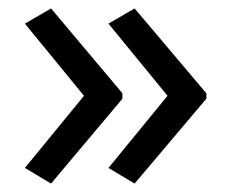

<svg xmlns="http://www.w3.org/2000/svg" viewBox="-20 -491 549 455"><path d="M469 -257 299 -56 237 -93 377 -264 237 -435 299 -471 469 -270ZM270 -257 101 -56 39 -93 179 -264 39 -435 101 -471 270 -270Z"/></svg>

Font: Noto Sans Ol Chiki
Style: Regular
Weight: 400
Designer: Monotype Design Team, Lewis McGuffie
Foundry: Monotype Imaging Inc.
Version: Version 2.003